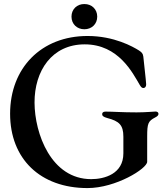

<svg xmlns="http://www.w3.org/2000/svg" viewBox="-20 -921 823 954"><path d="M414.8 13.5C555.8 13.5 711.3 -83.5 711.3 -117.2V-242.9C711.3 -307.5 715.9 -319.2 751.1 -337.4C761.7 -342.7 767.4 -348 767.4 -355.1C767.4 -361.9 762.4 -366.8 752.8 -366.8C744 -366.8 703.5 -362.6 658.7 -362.6C585.9 -362.6 543 -366.5 504.6 -366.5C492.5 -366.5 487.6 -361.2 487.6 -353.7C487.6 -345.5 493.6 -339.8 513.1 -334.5C572.1 -319.2 593 -299.7 593 -241.8V-159.1C593 -56.8 498.9 -30.9 433.2 -30.9C234 -30.9 152.3 -257.1 151.6 -410.9C150.9 -568.5 237.6 -700.6 400.9 -700.6C569.6 -700.6 639.6 -557.5 674.4 -498.9C680.8 -488.3 685.4 -483.7 691.8 -483.7C701.7 -483.7 706.3 -491.1 706.3 -502.1C706.3 -511 704.5 -522.4 692.1 -639.9C690 -656.2 683.9 -661.2 669.7 -670.8C641 -688.6 547.9 -742.2 415.1 -742.2C185 -742.2 30.2 -583.1 30.2 -355.8C30.2 -132.5 179.3 13.5 414.8 13.5ZM335.2 -838.4C335.2 -801.1 362.9 -775.6 399.1 -775.6C435.4 -775.6 463.1 -801.1 463.1 -838.4C463.1 -875.4 435.4 -901.3 399.1 -900.9C362.9 -901.3 335.2 -875.4 335.2 -838.4Z"/></svg>

Font: Margiela Serif Medium
Style: Regular
Weight: 500
Designer: Andreas Faust, Stefan Endress
Version: Version 1.002;FEAKit 1.0